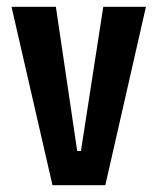

<svg xmlns="http://www.w3.org/2000/svg" viewBox="-20 -547 465 567"><path d="M135 0 14 -527H145L208 -101H219L285 -527H411L291 0Z"/></svg>

Font: Bricolage Grotesque Condensed SemiBold
Style: Regular
Weight: 600
Width: 3
Designer: Mathieu Triay
Foundry: Atelier Triay
Version: Version 1.000;gftools[0.9.30]